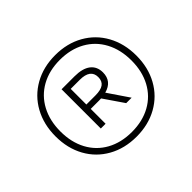

<svg xmlns="http://www.w3.org/2000/svg" viewBox="-135 -953 1024 1024"><g transform="rotate(-45 376.5 -441.5)"><path d="M681.5 -441Q681.5 -351 643 -281.2Q604.5 -211.5 535.2 -172.8Q466 -134 376.5 -134Q287 -134 217.8 -172.8Q148.5 -211.5 110 -281.2Q71.5 -351 71.5 -441Q71.5 -531 110 -601Q148.5 -671 217.8 -710Q287 -749 376.5 -749Q466 -749 535.2 -710Q604.5 -671 643 -601Q681.5 -531 681.5 -441ZM644.5 -441Q644.5 -522.5 611.5 -584.2Q578.5 -646 517.8 -679.8Q457 -713.5 376.5 -713.5Q296 -713.5 235.2 -679.8Q174.5 -646 141.5 -584.2Q108.5 -522.5 108.5 -441Q108.5 -359.5 141.5 -298Q174.5 -236.5 235.2 -203Q296 -169.5 376.5 -169.5Q457 -169.5 517.8 -203Q578.5 -236.5 611.5 -298Q644.5 -359.5 644.5 -441ZM424 -418.5 504.5 -300H463.5L386.5 -412.5Q381 -412 369.5 -412H308V-300H272V-596H369.5Q429.5 -596 460.8 -572Q492 -548 492 -503.5Q492 -470.5 475 -449Q458 -427.5 424 -418.5ZM376 -445Q417.5 -445 437 -459.2Q456.5 -473.5 456.5 -503.5Q456.5 -563 376 -563H308V-445Z"/></g></svg>

Font: Encode Sans Semi Condensed ExLight
Style: Regular
Weight: 275
Width: 4
Designer: Multiple Designers
Foundry: Impallari Type
Version: Version 2.000